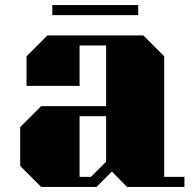

<svg xmlns="http://www.w3.org/2000/svg" viewBox="-20 -740 770 760"><path d="M143 0H362L423 -61L483 0H710V-40H630V-517L547 -600H168L85 -517V-400H295V-560H400V-320H143L60 -237V-83ZM295 -280H400V-100L340 -40H295ZM527 -720V-680H187V-720Z"/></svg>

Font: Kumar One
Style: Regular
Weight: 400
Designer: Parimal Parmar
Foundry: Indian Type Foundry
Version: Version 1.000;PS 1.000;hotconv 1.0.88;makeotf.lib2.5.647800